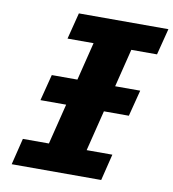

<svg xmlns="http://www.w3.org/2000/svg" viewBox="-80 -781 769 851"><g transform="rotate(10 304.5 -355.0)"><path d="M609.4 -710 579.1 -591.3H463.4L420.9 -419.9H533.7L503.4 -301.8H391.1L345.7 -119.1H461.4L432.1 0H29.3L58.6 -119.1H175.8L221.2 -301.8H105.5L135.7 -419.9H251L293.5 -591.3H176.3L206.5 -710Z"/></g></svg>

Font: Lesson One Extra
Style: Italic
Weight: 800
Italic angle: -14°
Designer: But Ko, Victor Gaultney, Annie Olsen, Julie Remington, Don Collingsworth, Eric Hays, Becca Hirsbrunner
Version: Version 1.100